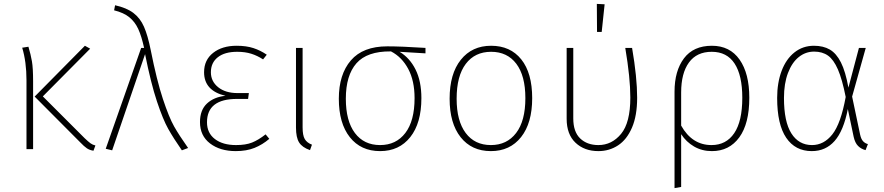

<svg xmlns="http://www.w3.org/2000/svg" viewBox="-20 -766 4541 986"><path d="M200 -271 415 -56Q434 -38 445 -30Q456 -22 470 -19L460 8Q440 5 426 -4.5Q412 -14 391 -36L158 -270L416 -531L443 -516ZM150 -348V0H116V-354Q116 -448 94 -521L126 -526Q138 -486 144 -451Q150 -416 150 -348Z M754 -509Q785 -353 816.5 -258Q848 -163 874 -117Q900 -71 946 -6L914 6Q871 -56 844 -104Q817 -152 786 -245Q755 -338 725 -488L556 6L523 -2L705 -520H720Q707 -580 690 -617Q673 -654 644 -677.5Q615 -701 566 -713L571 -739Q630 -726 665 -699.5Q700 -673 719.5 -628.5Q739 -584 754 -509Z M1350 -485 1331 -461Q1302 -480 1270.5 -490Q1239 -500 1198 -500Q1134 -500 1098.5 -472Q1063 -444 1063 -395Q1063 -348 1100.5 -318Q1138 -288 1200 -288H1258L1254 -258H1197Q1043 -258 1043 -138Q1043 -83 1083.5 -52Q1124 -21 1192 -21Q1242 -21 1274.5 -34Q1307 -47 1344 -76L1363 -53Q1328 -23 1287 -6.5Q1246 10 1191 10Q1110 10 1058.5 -29.5Q1007 -69 1007 -139Q1007 -201 1043 -234.5Q1079 -268 1138 -274Q1028 -300 1028 -395Q1028 -458 1074.5 -494.5Q1121 -531 1195 -531Q1245 -531 1281.5 -519Q1318 -507 1350 -485Z M1534 -112Q1534 -71 1545 -52Q1556 -33 1582 -23L1572 5Q1532 -9 1516 -34.5Q1500 -60 1500 -111V-520H1534Z M2165 -492 2032 -500Q2084 -469 2114 -409Q2144 -349 2144 -262Q2144 -134 2087 -62Q2030 10 1932 10Q1833 10 1776.5 -61.5Q1720 -133 1720 -259Q1720 -384 1782 -456Q1844 -528 1969 -528Q2041 -528 2165 -520ZM1988 -502H1986Q1865 -503 1810.5 -441Q1756 -379 1756 -259Q1756 -145 1802.5 -83Q1849 -21 1932 -21Q2014 -21 2061.5 -83Q2109 -145 2109 -262Q2109 -351 2076.5 -412Q2044 -473 1988 -502Z M2713 -262Q2713 -134 2656 -62Q2599 10 2501 10Q2402 10 2345.5 -61.5Q2289 -133 2289 -259Q2289 -387 2346.5 -459Q2404 -531 2502 -531Q2601 -531 2657 -461Q2713 -391 2713 -262ZM2325 -259Q2325 -145 2371.5 -83Q2418 -21 2501 -21Q2583 -21 2630.5 -83Q2678 -145 2678 -262Q2678 -377 2631.5 -438.5Q2585 -500 2502 -500Q2419 -500 2372 -438Q2325 -376 2325 -259Z M3252 -264Q3252 -172 3225.5 -110.5Q3199 -49 3154 -19.5Q3109 10 3053 10Q2981 10 2935.5 -33Q2890 -76 2890 -156V-520H2924V-158Q2924 -89 2959.5 -55Q2995 -21 3053 -21Q3122 -21 3169.5 -78.5Q3217 -136 3217 -265Q3217 -366 3191 -520H3226Q3252 -368 3252 -264ZM3085 -744 3070 -602H3046L3045 -746Z M3828 -264Q3828 -131 3776.5 -60.5Q3725 10 3636 10Q3585 10 3544.5 -13.5Q3504 -37 3478 -77V194L3444 200V-295Q3444 -402 3492.5 -466.5Q3541 -531 3636 -531Q3728 -531 3778 -460Q3828 -389 3828 -264ZM3792 -264Q3792 -379 3752.5 -439.5Q3713 -500 3635 -500Q3558 -500 3518 -445Q3478 -390 3478 -291V-121Q3534 -21 3634 -21Q3709 -21 3750.5 -82Q3792 -143 3792 -264Z M4337 -316 4391 -520H4426L4356 -270L4397 -75Q4402 -52 4412 -41Q4422 -30 4437 -26L4425 5Q4402 -1 4386.5 -16.5Q4371 -32 4364 -63L4334 -206Q4312 -94 4266 -42Q4220 10 4149 10Q4064 10 4017.5 -58.5Q3971 -127 3971 -263Q3971 -341 3994 -402Q4017 -463 4060 -497Q4103 -531 4160 -531Q4208 -531 4241.5 -511.5Q4275 -492 4298.5 -445.5Q4322 -399 4337 -316ZM4006 -263Q4006 -141 4044 -81Q4082 -21 4150 -21Q4211 -21 4254.5 -76Q4298 -131 4323 -268Q4305 -359 4283 -409.5Q4261 -460 4232 -480.5Q4203 -501 4161 -501Q4117 -501 4082 -473Q4047 -445 4026.5 -391Q4006 -337 4006 -263Z"/></svg>

Font: FiraGO UltraLight
Style: Regular
Weight: 200
Designer: bBox Type
Foundry: bBox Type GmbH
Version: Version 1.001